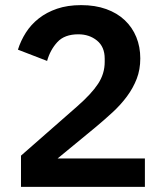

<svg xmlns="http://www.w3.org/2000/svg" viewBox="-20 -730 640 750"><path d="M546 0H62V-122L281 -314Q337 -363 363 -402.5Q389 -442 389 -488V-501Q389 -547 359 -571.5Q329 -596 286 -596Q232 -596 204 -565.5Q176 -535 164 -492L50 -536Q61 -571 81 -602.5Q101 -634 131.5 -658Q162 -682 203 -696Q244 -710 297 -710Q352 -710 395 -694.5Q438 -679 467.5 -651Q497 -623 512.5 -585Q528 -547 528 -502Q528 -458 514 -422Q500 -386 476 -353.5Q452 -321 420 -291.5Q388 -262 352 -232L205 -111H546Z"/></svg>

Font: IBM Plex Sans Thai SemiBold
Style: Regular
Weight: 600
Designer: Mike Abbink, Paul van der Laan, Pieter van Rosmalen, Ben Mitchell, Mark Frömberg
Foundry: Bold Monday
Version: Version 1.1